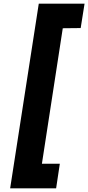

<svg xmlns="http://www.w3.org/2000/svg" viewBox="-20 -800 478 1040"><path d="M320 -647 417 -648 438 -780H190L35 220H284L304 87H207Z"/></svg>

Font: Jost* 700 Bold Italic
Style: Bold Italic
Weight: 700
Italic angle: -10°
Version: Version 3.200; ttfautohint (v0.97) -l 8 -r 50 -G 200 -x 14 -